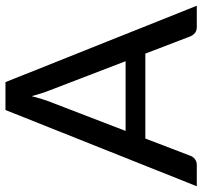

<svg xmlns="http://www.w3.org/2000/svg" viewBox="-39 -719 758 720"><g transform="rotate(-90 340.0 -359.0)"><path d="M678.5 0H598.5Q585 0 576.5 -6.8Q568 -13.5 563.5 -24.5L499 -193H180.5L116 -24.5Q113 -15 103.8 -7.5Q94.5 0 81.5 0H1.5L287.5 -717.5H392ZM209 -267H470.5L362 -549.5Q356.5 -563 350.8 -580.8Q345 -598.5 339.5 -619.5Q334 -598.5 328.5 -580.5Q323 -562.5 317.5 -549Z"/></g></svg>

Font: Lato Medium
Style: Regular
Weight: 500
Designer: Lukasz Dziedzic
Foundry: tyPoland Lukasz Dziedzic
Version: Version 2.006; 2014-01-15